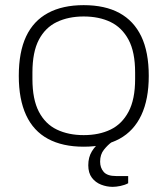

<svg xmlns="http://www.w3.org/2000/svg" viewBox="-20 -558 650 746"><path d="M305 12Q223 12 166.5 -18.5Q110 -49 81.5 -110.5Q53 -172 53 -263Q53 -356 81.5 -416.5Q110 -477 166.5 -507.5Q223 -538 305 -538Q388 -538 444 -507.5Q500 -477 529 -416.5Q558 -356 558 -263Q558 -172 529 -110.5Q500 -49 444 -18.5Q388 12 305 12ZM305 -33Q365 -33 409.5 -54.5Q454 -76 479.5 -124Q505 -172 505 -251V-276Q505 -356 479.5 -403.5Q454 -451 409.5 -472.5Q365 -494 305 -494Q246 -494 201 -472.5Q156 -451 131 -403.5Q106 -356 106 -276V-251Q106 -172 131 -124Q156 -76 201 -54.5Q246 -33 305 -33ZM418 168Q395 168 373 159.5Q351 151 337 132.5Q323 114 323 84Q323 53 337 30Q351 7 376 -12H413V-5Q399 5 384 23.5Q369 42 369 70Q369 94 383 110Q397 126 431 126H478V154Q465 161 448 164.5Q431 168 418 168Z"/></svg>

Font: Archivo SemiExpanded Thin
Style: Regular
Weight: 250
Width: 6
Designer: Hector Gatti
Foundry: Omnibus-Type
Version: Version 2.001